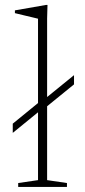

<svg xmlns="http://www.w3.org/2000/svg" viewBox="-20 -740 336 760"><path d="M139 -302.5 30.5 -214V-250.5L139 -339L158 -349L273 -442.5V-406L158 -312.5ZM166.5 -27 245 -15.5V0H52V-15.5L130.5 -27V-666Q124 -667.5 109.8 -671Q95.5 -674.5 77 -678.8Q58.5 -683 39 -688V-699L162.5 -720.5H168L166.5 -667.5Z"/></svg>

Font: Newsreader ExtraLight
Style: Regular
Weight: 250
Designer: Hugues Gentile
Foundry: Production Type
Version: Version 1.003